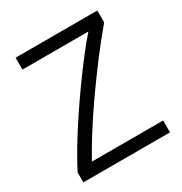

<svg xmlns="http://www.w3.org/2000/svg" viewBox="-163 -815 891 938"><g transform="rotate(-30 283.0 -346.5)"><path d="M38 0V-56Q64 -107 101 -168.5Q138 -230 181 -294.5Q224 -359 268.5 -421Q313 -483 354 -536Q395 -589 428 -626H56V-693H517V-626Q489 -593 450 -544Q411 -495 367.5 -436Q324 -377 279.5 -313Q235 -249 195.5 -186Q156 -123 125 -67H527V0Z"/></g></svg>

Font: Ubuntu Sans
Style: Regular
Weight: 400
Designer: Dalton Maag Ltd
Foundry: Dalton Maag Ltd
Version: Version 1.006; ttfautohint (v1.8.4.7-5d5b)